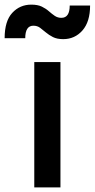

<svg xmlns="http://www.w3.org/2000/svg" viewBox="-95 -809 409 829"><path d="M53 0H166V-541H53ZM178 -640Q228 -640 261 -677.5Q294 -715 294 -785H206Q206 -732 170 -732Q154 -732 141.5 -740.5Q129 -749 116 -760.5Q103 -772 85.5 -780.5Q68 -789 40 -789Q-9 -789 -42 -753.5Q-75 -718 -75 -644H14Q14 -698 49 -698Q66 -698 78 -689Q90 -680 103 -669Q116 -658 133.5 -649Q151 -640 178 -640Z"/></svg>

Font: Custom Plus Jakarta Sans SemiBold
Style: Regular
Weight: 600
Designer: Gumpita Rahayu & FullSphere
Foundry: Tokotype & FullSphere
Version: Version 1.001;hotconv 1.0.117;makeotfexe 2.5.65602